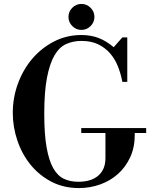

<svg xmlns="http://www.w3.org/2000/svg" viewBox="-20 -944 777 976"><path d="M393 -293H723V-268H665V-259Q665 -195 642 -145Q619 -95 580 -60Q541 -25 489.5 -6.5Q438 12 381 12Q303 12 241 -20.5Q179 -53 135.5 -106.5Q92 -160 68.5 -229Q45 -298 45 -370Q45 -448 71.5 -520Q98 -592 145 -646.5Q192 -701 255.5 -733.5Q319 -766 394 -766Q442 -766 481 -751Q520 -736 558 -704L602 -754H627V-528H602Q594 -570 579 -607.5Q564 -645 539 -673.5Q514 -702 478.5 -719Q443 -736 394 -736Q352 -736 317 -720.5Q282 -705 257.5 -663.5Q233 -622 219 -550Q205 -478 205 -365Q205 -261 217 -194Q229 -127 251 -88.5Q273 -50 305 -35Q337 -20 378 -20Q444 -20 480 -51.5Q516 -83 516 -140V-268H393ZM328 -858Q328 -885 347.5 -904.5Q367 -924 394 -924Q421 -924 440.5 -904.5Q460 -885 460 -858Q460 -831 440.5 -811.5Q421 -792 394 -792Q367 -792 347.5 -811.5Q328 -831 328 -858Z"/></svg>

Font: Libre Bodoni
Style: Regular
Weight: 400
Designer: Pablo Impallari, Rodrigo Fuenzalida
Foundry: Pablo Impallari, Rodrigo Fuenzalida
Version: Version 1.001; ttfautohint (v1.5.65-e2d9)